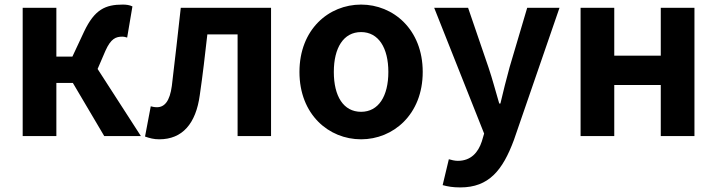

<svg xmlns="http://www.w3.org/2000/svg" viewBox="-20 -594 3130 838"><path d="M79 0H226V-232H298L435 0H595L406 -293L440 -372C464 -426 486 -434 514 -434C522 -434 528 -432 535 -430L558 -566C546 -572 531 -574 516 -574C440 -574 393 -553 347 -456L296 -347H226V-560H79Z M675 14C776 14 835 -54 852 -179C865 -267 875 -356 885 -444H1017V0H1163V-560H769C756 -446 744 -332 730 -219C721 -152 698 -126 665 -126C654 -126 646 -128 638 -130L613 2C633 9 651 14 675 14Z M1556 14C1696 14 1825 -94 1825 -280C1825 -466 1696 -574 1556 -574C1415 -574 1287 -466 1287 -280C1287 -94 1415 14 1556 14ZM1556 -106C1479 -106 1437 -174 1437 -280C1437 -385 1479 -454 1556 -454C1632 -454 1675 -385 1675 -280C1675 -174 1632 -106 1556 -106Z M1989 224C2114 224 2174 149 2223 17L2422 -560H2281L2204 -300C2190 -248 2176 -194 2164 -142H2159C2143 -196 2129 -250 2112 -300L2023 -560H1875L2093 -11L2083 23C2067 72 2035 108 1978 108C1965 108 1949 104 1939 101L1912 214C1934 220 1956 224 1989 224Z M2514 0H2661V-223H2864V0H3011V-560H2864V-351H2661V-560H2514Z"/></svg>

Font: Noto Sans CJK SC
Style: Bold
Weight: 700
Designer: Ryoko NISHIZUKA 西塚涼子 (kana, bopomofo & ideographs); Paul D. Hunt (Latin, Greek & Cyrillic); Sandoll Communications 산돌커뮤니
Foundry: Adobe
Version: Version 2.004;hotconv 1.0.118;makeotfexe 2.5.65603